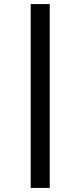

<svg xmlns="http://www.w3.org/2000/svg" viewBox="-20 -780 393 938"><path d="M130 138V-760H223V138Z"/></svg>

Font: IBM Plex Sans Arabic Medium
Style: Regular
Weight: 500
Designer: Mike Abbink, Paul van der Laan, Pieter van Rosmalen, Wael Morcos, Khajak Apelian
Foundry: Bold Monday
Version: Version 1.1